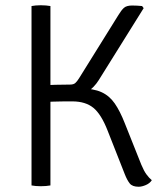

<svg xmlns="http://www.w3.org/2000/svg" viewBox="-20 -706 621 731"><path d="M100 -683Q107 -684.5 116.2 -685.2Q125.5 -686 135 -686Q145.5 -686 155 -685.2Q164.5 -684.5 172 -683V0Q164.5 1.5 155 2.2Q145.5 3 135 3Q125.5 3 116.2 2.2Q107 1.5 100 0ZM558 -20Q550.5 -8 535.2 -1.5Q520 5 508 5Q484 5 474 -7.5Q464 -20 455 -43L390 -208Q365.5 -271 335.5 -295.5Q305.5 -320 255 -320Q244 -320 214.2 -319.8Q184.5 -319.5 134 -317V-369H288Q336 -369 366.2 -355.2Q396.5 -341.5 416.8 -312.2Q437 -283 455 -237L518 -79Q528 -55 537.8 -41.8Q547.5 -28.5 558 -20ZM431 -649Q441.5 -666.5 451.5 -675.8Q461.5 -685 483 -685Q493 -685 501.8 -684.5Q510.5 -684 521 -683L527 -675L356 -401Q338 -372.5 311.8 -355.2Q285.5 -338 250 -338H134V-381Q158.5 -382.5 191.2 -383.2Q224 -384 247 -384Q260 -384 266.8 -390Q273.5 -396 281 -408Z"/></svg>

Font: Signika Negative Light
Style: Regular
Weight: 300
Designer: Anna Giedry
Foundry: Anna Giedry
Version: Version 2.001